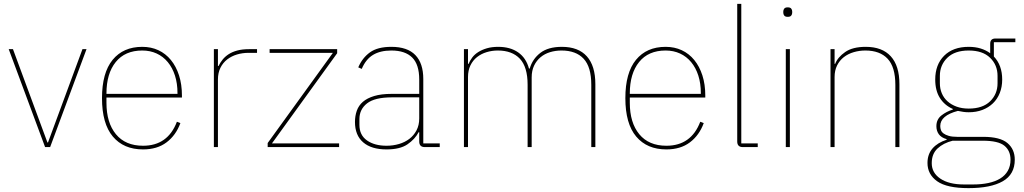

<svg xmlns="http://www.w3.org/2000/svg" viewBox="-20 -760 5289 992"><path d="M47 -506 225 -24H228L406 -506H427L239 0H213L25 -506Z M719 12Q619 12 563 -54.5Q507 -121 507 -253Q507 -384 562 -451Q617 -518 715 -518Q761 -518 798.5 -500.5Q836 -483 863 -450Q890 -417 905 -370.5Q920 -324 920 -266V-256H530V-229Q530 -126 579 -66.5Q628 -7 719 -7Q847 -7 894 -131L912 -124Q889 -61 840.5 -24.5Q792 12 719 12ZM715 -499Q626 -499 578 -439.5Q530 -380 530 -277V-275H897V-279Q897 -329 884 -369.5Q871 -410 847 -439Q823 -468 789.5 -483.5Q756 -499 715 -499Z M1085 -506H1106V-419H1109Q1118 -437 1130.5 -452.5Q1143 -468 1161.5 -480Q1180 -492 1206 -499Q1232 -506 1267 -506H1308V-487H1264Q1233 -487 1204.5 -478.5Q1176 -470 1154 -453Q1132 -436 1119 -410Q1106 -384 1106 -349V0H1085Z M1363 -21 1700 -487H1373V-506H1722V-485L1385 -19H1732V0H1363Z M2175 0Q2146 0 2146 -29V-77H2143Q2124 -41 2085.5 -14.5Q2047 12 1977 12Q1899 12 1856.5 -24.5Q1814 -61 1814 -130Q1814 -161 1823.5 -188Q1833 -215 1855 -234Q1877 -253 1913.5 -264Q1950 -275 2004 -275H2146V-349Q2146 -427 2109.5 -463Q2073 -499 2002 -499Q1945 -499 1907.5 -476.5Q1870 -454 1849 -404L1831 -412Q1852 -461 1891.5 -489.5Q1931 -518 2002 -518Q2085 -518 2126 -475.5Q2167 -433 2167 -352V-19H2252V0ZM1977 -7Q2011 -7 2041.5 -16Q2072 -25 2095 -42.5Q2118 -60 2132 -86.5Q2146 -113 2146 -148V-257H2005Q1916 -257 1876.5 -226Q1837 -195 1837 -145V-115Q1837 -62 1876 -34.5Q1915 -7 1977 -7Z M2377 -506H2398V-430H2401Q2408 -447 2420 -463Q2432 -479 2451 -491Q2470 -503 2495.5 -510.5Q2521 -518 2554 -518Q2616 -518 2657 -489.5Q2698 -461 2713 -406H2717Q2731 -455 2771.5 -486.5Q2812 -518 2883 -518Q2968 -518 3012 -469Q3056 -420 3056 -325V0H3035V-322Q3035 -414 2995.5 -456.5Q2956 -499 2881 -499Q2850 -499 2822 -490.5Q2794 -482 2773 -464.5Q2752 -447 2739.5 -421Q2727 -395 2727 -360V0H2706V-322Q2706 -414 2666 -456.5Q2626 -499 2552 -499Q2522 -499 2494 -490.5Q2466 -482 2444.5 -465Q2423 -448 2410.5 -422Q2398 -396 2398 -362V0H2377Z M3423 12Q3323 12 3267 -54.5Q3211 -121 3211 -253Q3211 -384 3266 -451Q3321 -518 3419 -518Q3465 -518 3502.5 -500.5Q3540 -483 3567 -450Q3594 -417 3609 -370.5Q3624 -324 3624 -266V-256H3234V-229Q3234 -126 3283 -66.5Q3332 -7 3423 -7Q3551 -7 3598 -131L3616 -124Q3593 -61 3544.5 -24.5Q3496 12 3423 12ZM3419 -499Q3330 -499 3282 -439.5Q3234 -380 3234 -277V-275H3601V-279Q3601 -329 3588 -369.5Q3575 -410 3551 -439Q3527 -468 3493.5 -483.5Q3460 -499 3419 -499Z M3818 0Q3789 0 3789 -29V-740H3810V-19H3895V0H3818Z M4050 -673Q4037 -673 4032 -679.5Q4027 -686 4027 -694V-701Q4027 -709 4032 -715.5Q4037 -722 4050 -722Q4063 -722 4068 -715.5Q4073 -709 4073 -701V-694Q4073 -686 4068 -679.5Q4063 -673 4050 -673ZM4061 -506V0H4040V-506Z M4271 -506H4292V-430H4295Q4308 -464 4346.5 -491Q4385 -518 4453 -518Q4538 -518 4582.5 -469Q4627 -420 4627 -325V0H4606V-321Q4606 -414 4566 -456.5Q4526 -499 4451 -499Q4420 -499 4391 -490.5Q4362 -482 4340 -465Q4318 -448 4305 -422Q4292 -396 4292 -362V0H4271Z M5223 65Q5223 141 5161 176.5Q5099 212 4984 212Q4872 212 4822 176.5Q4772 141 4772 82Q4772 37 4798 7Q4824 -23 4871 -38V-41Q4843 -49 4830.5 -66.5Q4818 -84 4818 -108Q4818 -143 4844 -163.5Q4870 -184 4903 -194V-197Q4860 -216 4836 -254Q4812 -292 4812 -349Q4812 -426 4858 -472Q4904 -518 4985 -518Q5019 -518 5046.5 -509.5Q5074 -501 5096 -485V-534Q5096 -561 5123 -561H5226V-542H5115V-468Q5158 -423 5158 -349Q5158 -311 5145.5 -279.5Q5133 -248 5110 -226Q5087 -204 5055.5 -192Q5024 -180 4985 -180Q4970 -180 4957 -182Q4944 -184 4929 -187Q4838 -163 4838 -109Q4838 -98 4841.5 -88Q4845 -78 4855 -70.5Q4865 -63 4882 -58Q4899 -53 4925 -53H5060Q5147 -53 5185 -21Q5223 11 5223 65ZM4985 -199Q5057 -199 5095.5 -236.5Q5134 -274 5134 -330V-368Q5134 -424 5095.5 -461.5Q5057 -499 4985 -499Q4913 -499 4874.5 -461.5Q4836 -424 4836 -368V-330Q4836 -302 4846 -278Q4856 -254 4875.5 -236.5Q4895 -219 4922.5 -209Q4950 -199 4985 -199ZM5201 65Q5201 19 5169.5 -7Q5138 -33 5057 -33H4902Q4854 -21 4824 7Q4794 35 4794 83Q4794 133 4838.5 163Q4883 193 4960 193H5009Q5051 193 5086.5 185.5Q5122 178 5147.5 162.5Q5173 147 5187 122.5Q5201 98 5201 65Z"/></svg>

Font: IBM Plex Sans KR Thin
Style: Regular
Weight: 100
Designer: Mike Abbink; Paul van der Laan; Pieter van Rosmalen; Wujin Sim; Chorong Kim; Dohee Lee;
Foundry: Sandoll Inc.
Version: Version 1.001